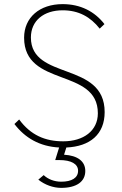

<svg xmlns="http://www.w3.org/2000/svg" viewBox="-20 -706 592 932"><path d="M277 206C351 206 394 176 394 124C394 77 357 49 291 45L302 10C417 5 488 -54 488 -162C488 -410 130 -314 130 -524C130 -606 193 -656 284 -656C362 -656 419 -624 464 -567L487 -589C439 -651 370 -686 284 -686C172 -686 97 -621 97 -523C97 -280 455 -379 455 -156C455 -71 385 -20 287 -20C199 -20 129 -50 73 -126L50 -104C101 -37 172 5 267 10L248 71H268C326 71 359 90 359 123C359 157 329 176 277 176C244 176 213 164 192 144L166 166C197 191 238 206 277 206Z"/></svg>

Font: MV Cash Thin
Style: Regular
Weight: 100
Designer: Rodrigo Fuenzalida
Foundry: fragTYPE
Version: Version 1.100;Glyphs 3.1.2 (3151)